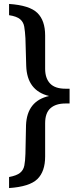

<svg xmlns="http://www.w3.org/2000/svg" viewBox="-20 -758 379 974"><path d="M26 -738Q130 -731 169.5 -692.5Q209 -654 209 -578V-409Q209 -361 234 -334.5Q259 -308 312 -308H333V-233H312Q263 -233 236 -209Q209 -185 209 -133V36Q209 112 169.5 150.5Q130 189 26 196V140Q64 133 81.5 119Q99 105 103.5 81.5Q108 58 109 23L112 -123Q117 -246 229 -271Q117 -298 113 -424L109 -564Q107 -599 103 -622.5Q99 -646 82 -660.5Q65 -675 26 -681Z"/></svg>

Font: Piazzolla SemiBold
Style: Regular
Weight: 600
Designer: Juan Pablo del Peral
Foundry: Huerta Tipografica
Version: Version 1.330